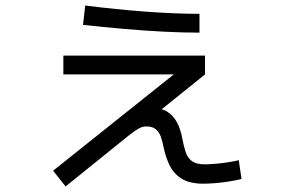

<svg xmlns="http://www.w3.org/2000/svg" viewBox="-20 -631 1040 694"><path d="M217 43 172 -14 652 -397 659 -362H209V-430H721V-362L506 -189L466 -198Q471 -218 487.5 -229.5Q504 -241 528 -241Q562 -241 584 -227.5Q606 -214 619.5 -189Q633 -164 639 -130Q644 -103 651 -81.5Q658 -60 674 -48.5Q690 -37 720 -37Q736 -37 759 -39Q782 -41 805 -44.5Q828 -48 843 -52L853 16Q833 21 807.5 25Q782 29 757.5 31Q733 33 715 33Q665 33 636 14.5Q607 -4 592.5 -34.5Q578 -65 571 -100Q567 -121 561 -137.5Q555 -154 543 -164Q531 -174 509 -174Q495 -174 481.5 -166.5Q468 -159 445 -141ZM701 -513Q641 -513 572 -516.5Q503 -520 428.5 -526.5Q354 -533 280 -541L288 -611Q399 -597 505.5 -589Q612 -581 701 -581Z"/></svg>

Font: M PLUS 1
Style: Regular
Weight: 400
Designer: Coji Morishita
Foundry: UNDERFOREST DESIGN
Version: Version 1.001